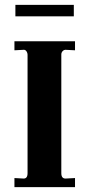

<svg xmlns="http://www.w3.org/2000/svg" viewBox="-20 -766 365 786"><path d="M231 -57.1Q231 -33.2 251 -35.2L287.1 -37.1V0H39.1V-37.1L74.2 -35.2Q92.8 -33.2 92.8 -57.1V-541Q92.8 -549.8 87.9 -556.6Q83 -563.5 74.2 -562L39.1 -560.1V-597.2H287.1V-560.1L251 -562Q242.2 -563 236.3 -556.6Q230.5 -550.3 231 -541ZM43 -699.2V-746.1H282.2V-699.2Z"/></svg>

Font: Unna-Bold
Style: Bold
Weight: 700
Designer: Jorge de Buen U.
Foundry: Omnibus-Type
Version: Version 2.006;PS 002.006;hotconv 1.0.70;makeotf.lib2.5.58329